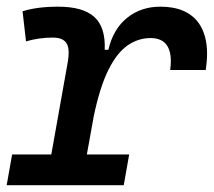

<svg xmlns="http://www.w3.org/2000/svg" viewBox="-27 -547 633 567"><path d="M-7.3 0 8.8 -90.8H124.5L173.3 -364.7Q175.8 -379.4 175.8 -391.1Q175.8 -409.2 169.4 -419.4Q158.7 -436 128.9 -436Q87.9 -436 49.8 -424.8L39.6 -513.7Q82.5 -527.3 144.5 -527.3Q218.3 -527.3 251.7 -496.8Q285.2 -466.3 282.2 -399.9H293Q307.1 -460.9 348.1 -494.1Q389.2 -527.3 446.8 -527.3Q524.9 -527.3 560.1 -478.5Q584.5 -443.4 584.5 -388.7Q584.5 -366.2 580.6 -340.3H475.6Q477.5 -354.5 477.5 -366.2Q477.5 -434.6 417.5 -434.6Q380.9 -434.6 349.6 -412.8Q318.4 -391.1 293.2 -340.8Q268.1 -290.5 250 -204.6L229.5 -90.8H354.5L338.4 0Z"/></svg>

Font: CaskaydiaCove NFP
Style: Italic
Weight: 400
Italic angle: -10°
Designer: Aaron Bell
Foundry: Saja Typeworks
Version: Version 2111.001; VTT 6.35;Nerd Fonts 3.1.1